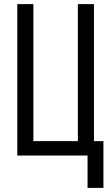

<svg xmlns="http://www.w3.org/2000/svg" viewBox="-20 -755 540 932"><path d="M405 157V0H64V-735H142V-70H358V-735H436V-70H482V157Z"/></svg>

Font: Iosevka Term
Style: Regular
Weight: 400
Monospace: yes
Designer: Belleve Invis
Foundry: Belleve Invis
Version: Version 30.0.1